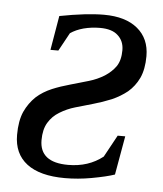

<svg xmlns="http://www.w3.org/2000/svg" viewBox="-42 -511 473 557"><g transform="rotate(5 194.5 -232.0)"><path d="M18 -104Q18 -145 30 -172Q42 -198 62 -217Q81 -234 107 -245Q131 -255 160 -263Q178 -268 212 -278Q236 -285 257 -298Q277 -311 289 -328Q301 -346 301 -375Q301 -402 283 -418Q266 -434 231 -434Q206 -434 183 -428Q161 -422 145 -411L116 -358H93L110 -458Q188 -473 239 -473Q302 -473 337 -444Q372 -415 372 -364Q372 -326 360 -300Q348 -275 328 -258Q308 -242 283 -231Q256 -220 231 -213Q213 -208 179 -198Q155 -191 134 -178Q114 -166 102 -146Q90 -126 90 -95Q90 -30 173 -30Q232 -30 274 -63L309 -127H331L311 -14Q288 -6 244 2Q205 9 167 9Q94 9 56 -20Q18 -49 18 -104Z"/></g></svg>

Font: Libra Serif Modern
Style: Italic
Weight: 400
Italic angle: -12°
Designer: Stefan Peev, Context Ltd
Foundry: Stefan Peev, Context Ltd
Version: Version 1.000